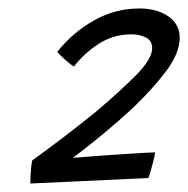

<svg xmlns="http://www.w3.org/2000/svg" viewBox="-20 -678 444 453"><path d="M346 -318.5Q345.5 -312.5 342.2 -299.5Q339 -286.5 335.5 -274.5Q332 -262.5 330 -258L51.5 -245Q51.5 -252 52.5 -270Q53.5 -288 56 -299.5Q90 -324 129.8 -354.2Q169.5 -384.5 210 -417.5Q262 -461.5 300.5 -500.2Q339 -539 339 -564.5Q339 -581.5 324.8 -589.2Q310.5 -597 290 -597Q247.5 -597 212.8 -574.5Q178 -552 154.5 -521Q146 -526 133.8 -537Q121.5 -548 115 -555.5Q151 -601 201.2 -629.5Q251.5 -658 308.5 -658Q351 -658 377.5 -639.2Q404 -620.5 404 -589Q404 -552.5 371.5 -509.5Q339 -466.5 291.5 -421.5Q257.5 -390 221 -360Q184.5 -330 152 -305.5Q164 -306.5 188.8 -308.5Q213.5 -310.5 243.2 -312.5Q273 -314.5 300.8 -316.2Q328.5 -318 346 -318.5Z"/></svg>

Font: Grandstander Light
Style: Italic
Weight: 300
Italic angle: -15°
Designer: Tyler Finck
Foundry: Etcetera Type Co
Version: Version 1.200; ttfautohint (v1.8.3)